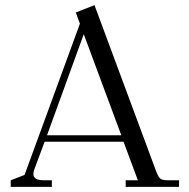

<svg xmlns="http://www.w3.org/2000/svg" viewBox="-20 -732 740 752"><path d="M22 0V-25.9L76.2 -46.9L293 -639.2L276.9 -683.1L350.1 -711.9L589.8 -65.9Q599.1 -40.5 606.9 -33.2Q614.7 -25.9 638.2 -25.9H681.2V0H472.2V-25.9H520L463.9 -176.8H154.8L113.8 -66.9Q110.8 -58.1 110.8 -49.8Q110.8 -25.9 152.8 -25.9H183.1V0ZM164.1 -202.1H455.1L308.1 -598.1Z"/></svg>

Font: Dihjauti S
Style: Regular
Weight: 400
Designer: T. Christopher White
Version: Version 3.0.0